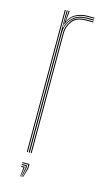

<svg xmlns="http://www.w3.org/2000/svg" viewBox="-112 -640 438 783"><g transform="rotate(15 107.0 -248.5)"><path d="M68 0V-600H72V-590L70 -527.8H72Q78.5 -556.8 99.8 -574.4Q121 -592 154.2 -592Q162 -592 169.6 -592Q177.2 -592 185 -592V-588Q177.2 -588 169.6 -588Q162 -588 154.2 -588Q124.8 -588 106.8 -575.2Q88.8 -562.5 80.6 -544.1Q72.5 -525.8 72.5 -508.8V0ZM60 0V-600H64V0ZM76.5 0V-508.8Q76.5 -534.2 93.9 -559.1Q111.2 -584 154.2 -584Q162 -584 169.6 -584Q177.2 -584 185 -584V-580Q177.2 -580 169.6 -580Q162 -580 154.2 -580Q114.2 -580 97.4 -556.9Q80.5 -533.8 80.5 -508.8V0ZM72 -542.5 75.8 -594V-600H80V-595.2L75.8 -555.5H76.8Q86.2 -577.8 107.8 -588.9Q129.2 -600 154.2 -600Q162 -600 169.6 -600Q177.2 -600 185 -600V-596Q177.2 -596 169.6 -596Q162 -596 154.2 -596Q126.2 -596 104.6 -583.1Q83 -570.2 74 -542.5ZM69.2 103 79.5 65V49H53.5V45H83.5V65L71.8 103ZM59.8 103 63.5 65H53.5V61H67.5V65L62 103ZM64.5 103 71.5 65V57H53.5V53H75.5V65L66.8 103Z"/></g></svg>

Font: Big Shoulders Inline Thin
Style: Regular
Weight: 100
Designer: Patric King
Foundry: XO Type Co
Version: Version 2.002